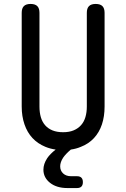

<svg xmlns="http://www.w3.org/2000/svg" viewBox="-20 -750 640 973"><path d="M90 -685Q90 -708 101 -719Q112 -730 135 -730Q158 -730 169 -719Q180 -708 180 -685V-210Q180 -180 187 -156Q194 -132 209 -115Q224 -98 246.5 -89Q269 -80 300 -80Q331 -80 353.5 -89.5Q376 -99 391 -116Q406 -133 413 -157Q420 -181 420 -210V-685Q420 -708 431 -719Q442 -730 465 -730Q488 -730 499 -719Q510 -708 510 -685V-210Q510 -160 496.5 -119.5Q483 -79 456 -50Q429 -21 390 -6Q367 4 339 8Q313 30 300 49Q285 72 285 93Q285 115 300 129Q315 143 340 143H370Q385 143 392.5 150.5Q400 158 400 173Q400 188 392.5 195.5Q385 203 370 203H322Q267 203 233.5 176.5Q200 150 200 110Q200 81 219 52Q233 31 262 8Q234 4 210 -6Q171 -22 144.5 -50.5Q118 -79 104 -120Q90 -161 90 -210Z"/></svg>

Font: Maple Mono NF CN
Style: Regular
Weight: 400
Monospace: yes
Designer: subframe7536
Version: Version 7.000